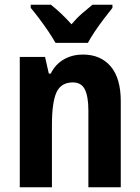

<svg xmlns="http://www.w3.org/2000/svg" viewBox="-20 -786 588 806"><path d="M328 -557Q402 -557 444.5 -507.5Q487 -458 487 -360V0H351V-323Q351 -380 336.5 -410Q322 -440 286 -440Q236 -440 217 -398Q198 -356 198 -261V0H63V-547H169L185 -477H193Q213 -517 248.5 -537Q284 -557 328 -557ZM213 -606Q202 -626 183.5 -653.5Q165 -681 145 -707.5Q125 -734 109 -753V-766H194Q213 -751 235.5 -730Q258 -709 280 -684Q303 -711 325 -730Q347 -749 368 -766H452V-753Q437 -734 417 -708Q397 -682 378.5 -654.5Q360 -627 349 -606Z"/></svg>

Font: Noto Sans Arabic Cond
Style: Bold
Weight: 700
Width: 3
Designer: Monotype Design Team, Nadine Chahine, Nizar Qandah and Khaled Hosny
Foundry: Monotype Imaging Inc.
Version: Version 2.012; ttfautohint (v1.8.4.7-5d5b)